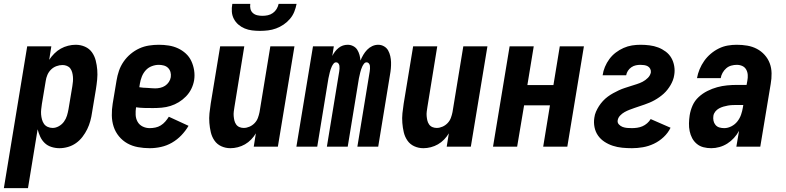

<svg xmlns="http://www.w3.org/2000/svg" viewBox="-54 -760 4074 995"><path d="M-34 215 87 -520H212L201 -450Q212 -467 227.5 -482.5Q243 -498 261 -508Q279 -518 299 -523Q319 -528 338 -528Q364 -528 386.5 -518Q409 -508 422.5 -489Q436 -470 442 -446.5Q448 -423 450 -398Q452 -373 449.5 -347.5Q447 -322 443 -297L423 -177Q420 -155 414 -133Q408 -111 398 -90.5Q388 -70 373.5 -51Q359 -32 340 -18.5Q321 -5 298.5 1.5Q276 8 254 8Q233 8 212.5 1.5Q192 -5 177.5 -19Q163 -33 154.5 -51.5Q146 -70 141 -90L91 215ZM219 -97Q235 -97 251 -106Q267 -115 277.5 -129.5Q288 -144 293 -160.5Q298 -177 301 -194L321 -314Q323 -326 324 -338Q325 -350 324 -362Q323 -374 320 -385Q317 -396 310.5 -405Q304 -414 293 -418.5Q282 -423 270 -423Q254 -423 238 -417Q222 -411 210 -399Q198 -387 191.5 -371.5Q185 -356 183 -341L163 -221Q161 -207 159.5 -193.5Q158 -180 159 -167Q160 -154 163.5 -141Q167 -128 174 -118Q181 -108 193 -102.5Q205 -97 219 -97Z M722 8Q691 8 661 2.5Q631 -3 606 -17Q581 -31 562.5 -53.5Q544 -76 535 -103.5Q526 -131 525.5 -162Q525 -193 530 -223L550 -343Q554 -368 562.5 -393Q571 -418 586.5 -440.5Q602 -463 623 -480.5Q644 -498 668 -509Q692 -520 718 -524Q744 -528 769 -528Q795 -528 820.5 -524Q846 -520 868.5 -509.5Q891 -499 909 -482.5Q927 -466 937.5 -443.5Q948 -421 952 -395.5Q956 -370 952 -344Q948 -321 937.5 -299.5Q927 -278 910 -260.5Q893 -243 872.5 -230.5Q852 -218 829.5 -211Q807 -204 784 -202Q761 -200 739 -200Q717 -200 694.5 -200.5Q672 -201 651 -204Q648 -184 649 -164.5Q650 -145 659 -129Q668 -113 685 -104.5Q702 -96 722 -96Q736 -96 751 -99Q766 -102 779 -110Q792 -118 802.5 -130Q813 -142 821 -155L923 -108Q908 -82 886 -59Q864 -36 837 -20.5Q810 -5 780.5 1.5Q751 8 722 8ZM750 -302Q763 -302 776.5 -305Q790 -308 801.5 -315.5Q813 -323 821 -335Q829 -347 831 -360Q833 -374 829.5 -386.5Q826 -399 817 -408Q808 -417 795 -420.5Q782 -424 769 -424Q751 -424 732.5 -417Q714 -410 701 -395.5Q688 -381 681 -363Q674 -345 671 -327L668 -308Q678 -306 688.5 -305.5Q699 -305 709 -304.5Q719 -304 729.5 -303Q740 -302 750 -302Z M1140 8Q1115 8 1093 -2Q1071 -12 1057.5 -31.5Q1044 -51 1038.5 -74.5Q1033 -98 1031 -123Q1029 -148 1031.5 -173Q1034 -198 1038 -223L1087 -520H1212L1161 -206Q1159 -194 1157.5 -182Q1156 -170 1157 -158.5Q1158 -147 1160.5 -136Q1163 -125 1169.5 -115.5Q1176 -106 1186.5 -101.5Q1197 -97 1209 -97Q1224 -97 1239 -103.5Q1254 -110 1265.5 -122Q1277 -134 1282.5 -149Q1288 -164 1291 -179L1347 -520H1472L1386 0H1261L1272 -69Q1262 -52 1247.5 -37Q1233 -22 1215.5 -12Q1198 -2 1178.5 3Q1159 8 1140 8ZM1293 -600Q1272 -600 1252 -602.5Q1232 -605 1214 -612.5Q1196 -620 1181.5 -632.5Q1167 -645 1158 -662Q1149 -679 1147.5 -699Q1146 -719 1150 -740H1243Q1241 -726 1244 -713.5Q1247 -701 1256.5 -692.5Q1266 -684 1279 -681Q1292 -678 1306 -678Q1320 -678 1334 -681Q1348 -684 1360 -692.5Q1372 -701 1379.5 -713.5Q1387 -726 1390 -740H1483Q1479 -719 1471 -699Q1463 -679 1448.5 -662Q1434 -645 1415.5 -632.5Q1397 -620 1376.5 -612.5Q1356 -605 1335 -602.5Q1314 -600 1293 -600Z M1482 0 1568 -520H1676L1668 -470Q1674 -482 1682 -492.5Q1690 -503 1700.5 -511.5Q1711 -520 1723 -524Q1735 -528 1748 -528Q1763 -528 1776.5 -521Q1790 -514 1797.5 -502Q1805 -490 1809 -475.5Q1813 -461 1814 -446Q1820 -461 1828.5 -475.5Q1837 -490 1848.5 -502Q1860 -514 1875 -521Q1890 -528 1906 -528Q1922 -528 1936 -520Q1950 -512 1957.5 -498.5Q1965 -485 1968.5 -469.5Q1972 -454 1972.5 -438Q1973 -422 1971.5 -405Q1970 -388 1967 -372L1906 0H1798L1862 -390Q1863 -397 1863.5 -404.5Q1864 -412 1863 -419Q1862 -426 1857.5 -431.5Q1853 -437 1846 -437Q1838 -437 1832.5 -430Q1827 -423 1823.5 -415.5Q1820 -408 1817.5 -400.5Q1815 -393 1813 -385Q1811 -377 1809.5 -369.5Q1808 -362 1806 -354L1748 0H1640L1704 -390Q1705 -397 1705.5 -404.5Q1706 -412 1705 -419Q1704 -426 1699.5 -431.5Q1695 -437 1688 -437Q1680 -437 1674.5 -430Q1669 -423 1665.5 -415.5Q1662 -408 1659.5 -400.5Q1657 -393 1655 -385Q1653 -377 1651.5 -369.5Q1650 -362 1648 -354L1590 0Z M2140 8Q2115 8 2093 -2Q2071 -12 2057.5 -31.5Q2044 -51 2038.5 -74.5Q2033 -98 2031 -123Q2029 -148 2031.5 -173Q2034 -198 2038 -223L2087 -520H2212L2161 -206Q2159 -194 2157.5 -182Q2156 -170 2157 -158.5Q2158 -147 2160.5 -136Q2163 -125 2169.5 -115.5Q2176 -106 2186.5 -101.5Q2197 -97 2209 -97Q2224 -97 2239 -103.5Q2254 -110 2265.5 -122Q2277 -134 2282.5 -149Q2288 -164 2291 -179L2347 -520H2472L2386 0H2261L2272 -69Q2262 -52 2247.5 -37Q2233 -22 2215.5 -12Q2198 -2 2178.5 3Q2159 8 2140 8Z M2501 0 2587 -520H2712L2679 -319H2814L2847 -520H2972L2886 0H2761L2796 -214H2662L2626 0Z M3221 8Q3195 8 3170 5.5Q3145 3 3122 -4.5Q3099 -12 3079 -25Q3059 -38 3045.5 -57Q3032 -76 3027 -100.5Q3022 -125 3026 -150Q3028 -166 3034.5 -181Q3041 -196 3050 -210Q3059 -224 3070.5 -236.5Q3082 -249 3095.5 -259Q3109 -269 3123.5 -277Q3138 -285 3153 -292Q3168 -299 3183.5 -304Q3199 -309 3214.5 -314Q3230 -319 3246 -324Q3262 -329 3276.5 -336.5Q3291 -344 3303.5 -356.5Q3316 -369 3319 -385Q3320 -395 3315.5 -403.5Q3311 -412 3303 -416.5Q3295 -421 3285 -422.5Q3275 -424 3265 -424Q3253 -424 3241 -421.5Q3229 -419 3218 -411.5Q3207 -404 3200 -393Q3193 -382 3191 -370H3069Q3072 -392 3081 -413.5Q3090 -435 3104 -454Q3118 -473 3137 -487.5Q3156 -502 3177.5 -511.5Q3199 -521 3221 -524.5Q3243 -528 3265 -528Q3289 -528 3312.5 -525Q3336 -522 3357 -514Q3378 -506 3396 -492.5Q3414 -479 3425 -460Q3436 -441 3440 -417.5Q3444 -394 3440 -371Q3438 -357 3433 -344Q3428 -331 3421 -319Q3414 -307 3405 -295.5Q3396 -284 3385.5 -274.5Q3375 -265 3363 -256.5Q3351 -248 3338.5 -241Q3326 -234 3313 -228.5Q3300 -223 3287 -218.5Q3274 -214 3260.5 -209.5Q3247 -205 3234 -200.5Q3221 -196 3208 -191Q3195 -186 3182.5 -179Q3170 -172 3159.5 -161Q3149 -150 3147 -136Q3145 -124 3153.5 -115Q3162 -106 3173 -102Q3184 -98 3196 -97Q3208 -96 3221 -96Q3234 -96 3248 -98Q3262 -100 3275 -105.5Q3288 -111 3299.5 -121Q3311 -131 3318 -143L3421 -98Q3408 -71 3385 -49.5Q3362 -28 3334.5 -15Q3307 -2 3278 3Q3249 8 3221 8Z M3632 8Q3611 8 3591.5 3Q3572 -2 3557 -14.5Q3542 -27 3533 -44Q3524 -61 3520 -80.5Q3516 -100 3516.5 -121Q3517 -142 3520 -162Q3524 -188 3535 -213Q3546 -238 3566.5 -257Q3587 -276 3612 -288.5Q3637 -301 3662.5 -308Q3688 -315 3714 -317.5Q3740 -320 3766 -320H3815L3819 -342Q3822 -357 3821 -372Q3820 -387 3813 -399.5Q3806 -412 3793 -418Q3780 -424 3764 -424Q3750 -424 3735.5 -420Q3721 -416 3709.5 -406Q3698 -396 3690.5 -382.5Q3683 -369 3681 -355H3558Q3562 -378 3571.5 -401Q3581 -424 3595.5 -444.5Q3610 -465 3629.5 -481.5Q3649 -498 3671.5 -509Q3694 -520 3717.5 -524Q3741 -528 3764 -528Q3792 -528 3818.5 -523.5Q3845 -519 3868 -507Q3891 -495 3908.5 -475.5Q3926 -456 3935 -432Q3944 -408 3944.5 -380.5Q3945 -353 3940 -325L3886 0H3762L3776 -82Q3765 -62 3749.5 -45Q3734 -28 3715 -16Q3696 -4 3674.5 2Q3653 8 3632 8ZM3699 -96Q3718 -96 3736.5 -105.5Q3755 -115 3767.5 -131Q3780 -147 3786.5 -166Q3793 -185 3796 -204L3798 -216H3766Q3754 -216 3742 -215.5Q3730 -215 3718.5 -213Q3707 -211 3695 -207.5Q3683 -204 3672 -198Q3661 -192 3653 -182Q3645 -172 3643 -160Q3641 -147 3643.5 -134.5Q3646 -122 3654 -112.5Q3662 -103 3674 -99.5Q3686 -96 3699 -96Z"/></svg>

Font: Iosevka SS04 Extrabold
Style: Italic
Weight: 800
Italic angle: -9°
Monospace: yes
Designer: Belleve Invis
Foundry: Belleve Invis
Version: Version 19.0.0; ttfautohint (v1.8.4)